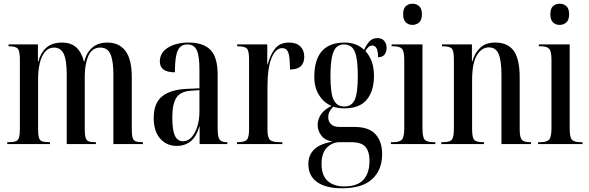

<svg xmlns="http://www.w3.org/2000/svg" viewBox="-20 -775 3167 1033"><path d="M19 0V-10H25Q50 -10 63.5 -14.5Q77 -19 82 -34.5Q87 -50 87 -83V-452Q87 -501 75.5 -513.5Q64 -526 28 -526H26V-536H184V-444H186Q199 -492 230 -519Q261 -546 314 -546Q359 -546 388 -522Q417 -498 432 -444H434Q445 -492 476.5 -519Q508 -546 558 -546Q621 -546 655 -501Q689 -456 689 -360V-81Q689 -49 693.5 -34Q698 -19 710.5 -14.5Q723 -10 746 -10H749V0H590V-375Q590 -447 574.5 -483Q559 -519 520 -519Q475 -519 455.5 -474.5Q436 -430 436 -364V-82Q436 -50 440.5 -34.5Q445 -19 457 -14.5Q469 -10 492 -10H496V0H339V-375Q339 -451 323 -485Q307 -519 270 -519Q241 -519 222 -496Q203 -473 194 -435Q185 -397 185 -350V-81Q185 -49 189.5 -34Q194 -19 207.5 -14.5Q221 -10 247 -10H249V0Z M930 10Q877 10 842 -29Q807 -68 807 -142Q807 -219 851.5 -256Q896 -293 987 -297L1053 -300V-401Q1053 -477 1038 -506.5Q1023 -536 988 -536Q952 -536 936.5 -503.5Q921 -471 921 -386Q840 -386 840 -444Q840 -492 884 -519Q928 -546 996 -546Q1073 -546 1112 -507Q1151 -468 1151 -373V-86Q1151 -38 1161.5 -24Q1172 -10 1200 -10H1203V0H1054V-93H1052Q1023 10 930 10ZM965 -15Q991 -15 1010.5 -36.5Q1030 -58 1041.5 -94Q1053 -130 1053 -175V-290L1010 -287Q951 -284 929 -249.5Q907 -215 907 -143Q907 -75 921 -45Q935 -15 965 -15Z M1255 0V-10H1256Q1296 -10 1308 -23Q1320 -36 1320 -80V-457Q1320 -501 1308.5 -513.5Q1297 -526 1258 -526H1256V-536H1418V-428H1420Q1434 -481 1460 -513.5Q1486 -546 1535 -546Q1575 -546 1596 -525Q1617 -504 1617 -470Q1617 -401 1540 -401Q1540 -466 1531.5 -491Q1523 -516 1498 -516Q1463 -516 1441 -463Q1419 -410 1419 -305V-80Q1419 -36 1432 -23Q1445 -10 1488 -10H1499V0Z M1820 238Q1733 238 1686 204.5Q1639 171 1639 108Q1639 8 1770 -13Q1728 -20 1708.5 -46Q1689 -72 1689 -103Q1689 -132 1706.5 -159Q1724 -186 1764 -205Q1723 -222 1697 -262.5Q1671 -303 1671 -361Q1671 -546 1834 -546Q1898 -546 1939 -507Q1949 -530 1965.5 -550Q1982 -570 2011 -570Q2035 -570 2047.5 -554.5Q2060 -539 2060 -517Q2060 -496 2049 -481.5Q2038 -467 2014 -467Q2014 -530 1983 -530Q1962 -530 1946 -500Q1967 -478 1979.5 -445Q1992 -412 1992 -366Q1992 -286 1953.5 -239Q1915 -192 1833 -192Q1819 -192 1803 -194Q1787 -196 1773 -201Q1746 -175 1746 -145Q1746 -120 1762 -106Q1778 -92 1807 -92H1887Q1965 -92 2000.5 -52.5Q2036 -13 2036 54Q2036 139 1982.5 188.5Q1929 238 1820 238ZM1831 -202Q1871 -202 1888 -237Q1905 -272 1905 -365Q1905 -433 1897 -470Q1889 -507 1872.5 -521.5Q1856 -536 1831 -536Q1806 -536 1790 -521Q1774 -506 1766 -468.5Q1758 -431 1758 -364Q1758 -272 1775.5 -237Q1793 -202 1831 -202ZM1831 228Q1903 228 1935.5 192Q1968 156 1968 90Q1968 42 1947 16Q1926 -10 1869 -10H1807Q1768 -10 1739 19Q1710 48 1710 106Q1710 170 1743.5 199Q1777 228 1831 228Z M2199 -641Q2178 -641 2163.5 -654.5Q2149 -668 2149 -698Q2149 -729 2163.5 -742Q2178 -755 2199 -755Q2220 -755 2235 -742Q2250 -729 2250 -698Q2250 -668 2235 -654.5Q2220 -641 2199 -641ZM2083 0V-10H2095Q2129 -10 2142 -23.5Q2155 -37 2155 -85V-453Q2155 -499 2142.5 -512.5Q2130 -526 2098 -526H2087V-536H2253V-83Q2253 -36 2265.5 -23Q2278 -10 2312 -10H2322V0Z M2354 0V-10H2360Q2399 -10 2410.5 -23Q2422 -36 2422 -82V-457Q2422 -501 2411 -513.5Q2400 -526 2362 -526H2358V-536H2519V-444H2521Q2534 -490 2563.5 -518Q2593 -546 2645 -546Q2712 -546 2744 -501.5Q2776 -457 2776 -359V-82Q2776 -37 2787 -23.5Q2798 -10 2833 -10H2837V0H2678V-371Q2678 -448 2663 -484Q2648 -520 2610 -520Q2571 -520 2545.5 -477.5Q2520 -435 2520 -343V-80Q2520 -36 2531 -23Q2542 -10 2579 -10H2584V0Z M2991 -641Q2970 -641 2955.5 -654.5Q2941 -668 2941 -698Q2941 -729 2955.5 -742Q2970 -755 2991 -755Q3012 -755 3027 -742Q3042 -729 3042 -698Q3042 -668 3027 -654.5Q3012 -641 2991 -641ZM2875 0V-10H2887Q2921 -10 2934 -23.5Q2947 -37 2947 -85V-453Q2947 -499 2934.5 -512.5Q2922 -526 2890 -526H2879V-536H3045V-83Q3045 -36 3057.5 -23Q3070 -10 3104 -10H3114V0Z"/></svg>

Font: Noto Serif Display ExtraCondensed Medium
Style: Regular
Weight: 500
Width: 2
Designer: Monotype Design Team
Foundry: Monotype Imaging Inc.
Version: Version 2.009